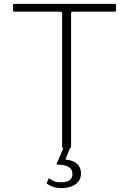

<svg xmlns="http://www.w3.org/2000/svg" viewBox="-20 -762 663 986"><path d="M47 -735Q47 -739 48.5 -740.5Q50 -742 54 -742H569Q573 -742 574.5 -740.5Q576 -739 576 -735V-709Q576 -702 568 -702H355Q345 -702 345 -693V-10Q345 0 336 0H309Q299 0 299 -10V-693Q299 -702 289 -702H55Q47 -702 47 -709ZM396 129Q396 154 382.5 170.5Q369 187 346.5 195.5Q324 204 296 204Q274 204 256.5 198.5Q239 193 223 183Q219 181 220 177L229 157Q231 153 236 156Q246 164 258 169Q270 174 292 174Q324 174 338 163Q352 152 352 131Q352 107 333 95.5Q314 84 275 83Q271 83 270.5 81.5Q270 80 271 79L307 -5H341L317 55Q316 58 320 58Q350 61 366.5 72Q383 83 389.5 98Q396 113 396 129Z"/></svg>

Font: Libre Franklin Thin
Style: Regular
Weight: 100
Designer: Pablo Impallari, Rodrigo Fuenzalida, Nhung Nguyen
Foundry: Impallari Type
Version: Version 3.000